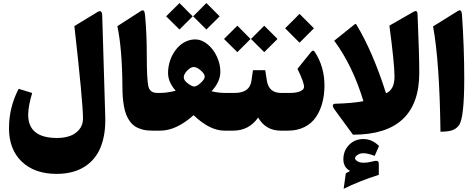

<svg xmlns="http://www.w3.org/2000/svg" viewBox="-20 -837 3035 1230"><path d="M654.3 -89.4Q657.7 23.4 625.2 104.7Q592.8 186 521 231.4Q449.2 276.9 342.3 276.9Q201.7 276.9 119.6 198.5Q37.6 120.1 37.6 -15.1Q37.6 -149.9 99.6 -268.1L186 -241.2Q160.6 -155.3 160.6 -101.6Q160.6 46.9 345.7 46.9Q389.6 46.9 426 34.7Q462.4 22.5 487.1 -6.6Q511.7 -35.6 511.7 -77.1Q511.7 -180.7 456.5 -669.9L602.5 -758.8Q633.3 -778.8 634.8 -739.3Z M920.4 -479.5Q920.4 -326.7 930.4 -284.2Q940.4 -241.7 986.8 -241.7H990.7Q1002.9 -241.7 1002.9 -147.9V-83.5Q1002.9 0 990.7 0H954.6Q920.4 0 893.3 -7.1Q866.2 -14.2 846.7 -26.6Q827.1 -39.1 812.5 -59.1Q797.9 -79.1 788.8 -101.8Q779.8 -124.5 774.2 -155.3Q768.6 -186 766.4 -217.3Q764.2 -248.5 764.2 -288.1Q762.2 -526.4 731.9 -669.4L883.3 -767.1Q896 -773.9 901.6 -767.6Q907.2 -761.2 909.2 -740.2Q920.4 -624 920.4 -479.5Z M1302.7 -816.9 1386.7 -732.9Q1387.2 -732.4 1386.7 -731.9L1302.7 -648.4Q1302.2 -647.9 1301.8 -648.4L1217.8 -731.9Q1217.3 -732.4 1217.8 -732.9L1301.8 -816.9Q1302.2 -817.4 1302.7 -816.9ZM1130.4 -816.9 1213.9 -732.9Q1214.4 -732.4 1213.9 -731.9L1130.4 -648.4Q1129.9 -647.9 1129.4 -648.4L1044.9 -731.9Q1044.4 -732.4 1044.9 -732.9L1129.4 -816.9Q1129.9 -817.4 1130.4 -816.9ZM985.8 -241.7H1006.3Q1051.8 -241.7 1105.5 -255.9Q1056.6 -310.5 1056.6 -369.6Q1056.6 -400.4 1064.5 -431.4Q1072.3 -462.4 1087.6 -489.7Q1103 -517.1 1124 -538.3Q1145 -559.6 1172.9 -572Q1200.7 -584.5 1231.4 -584.5Q1271 -584.5 1308.6 -554.2Q1346.2 -523.9 1368.9 -475.6Q1391.6 -427.2 1391.6 -377.4Q1391.6 -313 1335 -252.4Q1379.4 -241.7 1421.4 -241.7H1433.6Q1445.8 -241.7 1445.8 -147.9V-83.5Q1445.8 0 1433.6 0H1418Q1323.7 0 1220.2 -99.1Q1108.9 0 1006.8 0H985.8Q959 0 959 -83.5V-147.9Q959 -241.7 985.8 -241.7ZM1224.1 -282.7Q1240.7 -282.7 1266.1 -306.2Q1291.5 -329.6 1291.5 -345.7Q1291.5 -363.8 1266.1 -385.7Q1240.7 -407.7 1221.2 -407.7Q1201.7 -407.7 1179.4 -384.8Q1157.2 -361.8 1157.2 -341.8Q1157.2 -321.8 1183.8 -302.2Q1210.4 -282.7 1224.1 -282.7Z M1673.3 -671.9 1757.3 -587.9Q1757.8 -587.4 1757.3 -586.9L1673.3 -503.4Q1672.9 -502.9 1672.4 -503.4L1588.4 -586.9Q1587.9 -587.4 1588.4 -587.9L1672.4 -671.9Q1672.9 -672.4 1673.3 -671.9ZM1501 -671.9 1584.5 -587.9Q1585 -587.4 1584.5 -586.9L1501 -503.4Q1500.5 -502.9 1500 -503.4L1415.5 -586.9Q1415 -587.4 1415.5 -587.9L1500 -671.9Q1500.5 -672.4 1501 -671.9ZM1428.7 -241.7H1483.9Q1580.1 -241.7 1590.8 -319.8L1600.6 -387.2H1679.2L1689.5 -321.3Q1701.7 -241.7 1780.3 -241.7H1789.1Q1801.3 -241.7 1801.3 -147.9V-83.5Q1801.3 0 1789.1 0H1778.8Q1682.1 0 1633.8 -84Q1575.2 0 1472.7 0H1428.7Q1401.9 0 1401.9 -83.5V-147.9Q1401.9 -241.7 1428.7 -241.7Z M1784.2 0Q1757.3 0 1757.3 -83.5V-147.9Q1757.3 -241.7 1784.2 -241.7H1838.9Q1861.8 -241.7 1880.9 -245.4Q1899.9 -249 1913.8 -258.1Q1927.7 -267.1 1927.7 -280.8Q1927.7 -310.5 1885.7 -396L1973.1 -504.4Q1986.3 -520.5 1997.1 -503.9Q2058.6 -408.7 2058.6 -290Q2058.6 -229 2044.7 -177.5Q2030.8 -126 2003.2 -85.7Q1975.6 -45.4 1929.7 -22.7Q1883.8 0 1824.2 0ZM1899.4 -747.6 1990.7 -656.2Q1991.2 -655.8 1990.7 -655.3L1899.4 -564Q1898.9 -563.5 1898.4 -564L1807.1 -655.3Q1806.6 -655.8 1807.1 -656.2L1898.4 -747.6Q1898.9 -748 1899.4 -747.6Z M2181.6 372.6 2195.3 273.4Q2209.5 265.1 2222.7 258.3Q2179.7 234.4 2179.7 183.6Q2179.7 128.9 2216.1 91.3Q2252.4 53.7 2308.1 53.7Q2363.3 53.7 2408.2 98.1L2380.4 161.6Q2335.9 144.5 2307.1 144.5Q2290 144.5 2277.1 151.4Q2264.2 158.2 2259.3 165Q2254.4 171.9 2254.4 176.3Q2254.4 180.7 2258.5 186.8Q2262.7 192.9 2275.9 199.2Q2289.1 205.6 2308.1 205.6Q2335 205.6 2360.4 198.7Q2385.7 191.4 2396.2 194.1Q2406.7 196.8 2406.7 213.4V283.2Q2278.8 323.7 2181.6 372.6ZM2308.1 -189Q2239.7 -416 2121.1 -576.2L2251.5 -680.7Q2259.3 -686.5 2262.7 -680.2Q2367.7 -507.3 2453.1 -239.3Q2507.3 -262.7 2507.3 -345.7Q2507.3 -427.2 2474.6 -672.9L2630.4 -762.2Q2653.3 -774.4 2654.8 -748.5Q2666 -486.3 2666 -371.1Q2666 25.9 2241.2 25.9L2122.6 -136.2Q2118.2 -142.1 2115.5 -147.9Q2112.8 -153.8 2112.3 -159.4Q2111.8 -165 2115.7 -168.7Q2119.6 -172.4 2127.9 -172.4Q2243.7 -175.8 2308.1 -189Z M2754.4 -668 2913.1 -766.6Q2936.5 -781.7 2939.5 -743.7Q2954.1 -531.2 2954.1 -334.5Q2954.1 -81.5 2920.4 -34.7Q2902.8 -10.7 2875.2 -2Q2847.7 6.8 2801.8 6.8Q2795.9 -442.9 2754.4 -668Z"/></svg>

Font: Sahel Black FD-WOL
Style: Black-FD-WOL
Weight: 900
Foundry: Saber Rastikerdar (saber.rastikerdar@gmail.com)
Version: Version 2.0.2